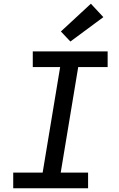

<svg xmlns="http://www.w3.org/2000/svg" viewBox="-20 -1011 640 1031"><path d="M51 0V-84H209L303 -651H156V-735H558V-651H400L306 -84H453V0ZM358 -788 307 -842 468 -991 535 -919Z"/></svg>

Font: Iosevka Curly Medium Extended
Style: Italic
Weight: 500
Width: 7
Italic angle: -9°
Monospace: yes
Designer: Belleve Invis
Foundry: Belleve Invis
Version: Version 11.1.0; ttfautohint (v1.8.3)